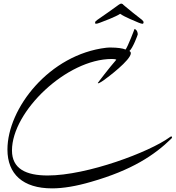

<svg xmlns="http://www.w3.org/2000/svg" viewBox="-20 -916 968 1058"><path d="M508 -785C513 -785 521 -787 531 -791C550 -798 617 -823 642 -840C665 -823 728 -798 744 -791C754 -787 761 -785 765 -785C769 -785 771 -788 771 -793C771 -793 771 -794 771 -794C771 -797 768 -802 762 -807C752 -814 667 -882 660 -889C659 -892 653 -896 648 -896C643 -896 638 -892 633 -889C625 -883 529 -814 517 -807C510 -802 505 -798 504 -793C504 -788 505 -785 508 -785ZM267 122C328 122 400 110 482 86C706 22 831 -61 924 -152C927 -155 928 -157 928 -160C928 -163 927 -164 924 -164C921 -164 917 -162 914 -159C805 -79 461 51 243 51C123 51 46 14 46 -87C46 -303 348 -591 596 -591C607 -591 616 -590 621 -587C582 -543 518 -458 519 -459C519 -458 520 -457 521 -457C525 -457 534 -462 549 -472C572 -488 701 -585 701 -623C701 -628 698 -632 693 -635C712 -650 739 -724 739 -726C739 -745 728 -756 721 -756C722 -757 684 -658 672 -643C657 -650 624 -654 593 -654C584 -654 574 -654 566 -653C252 -616 21 -319 21 -92C21 43 106 122 267 122Z"/></svg>

Font: Comforter
Style: Regular
Weight: 400
Designer: Robert E. Leuschke
Foundry: Robert E. Leuschke
Version: Version 1.013; ttfautohint (v1.8.3)